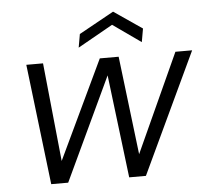

<svg xmlns="http://www.w3.org/2000/svg" viewBox="-51 -758 879 812"><g transform="rotate(-5 388.5 -352.0)"><path d="M134 0 73 -512H144L188 -80H180L385 -512H465L517 -80H509L706 -512H777L536 0H465L410 -451H418L206 0ZM300 -565 310 -622 458 -704 578 -622 568 -565 449 -649Z"/></g></svg>

Font: DM Sans 12pt Light
Style: Italic
Weight: 300
Italic angle: -10°
Version: Version 4.004;gftools[0.9.30]